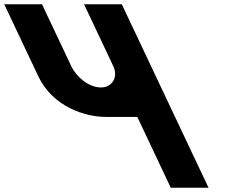

<svg xmlns="http://www.w3.org/2000/svg" viewBox="-361 -880 1063 900"><path d="M209.9 -860H32.9L170 -570C194.1 -519 165.3 -470 112.3 -470C55.3 -470 -2.9 -519 -27 -570L-164.1 -860H-341.1L-181.3 -522C-113.7 -379 39.6 -332 133.6 -332H282.6L439.5 0H616.5Z"/></svg>

Font: Hussar
Style: BdOpOblFive
Weight: 700
Foundry: Cannot Into Space Fonts
Version: Version 2.00